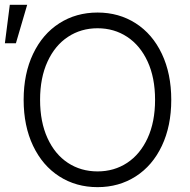

<svg xmlns="http://www.w3.org/2000/svg" viewBox="-33 -769 791 799"><path d="M373 9.8Q283.7 9.8 213.9 -34.9Q144 -79.6 104.7 -162.1Q65.4 -244.6 65.4 -353.5Q65.4 -462.4 104.7 -544.9Q144 -627.4 213.9 -672.1Q283.7 -716.8 373 -716.8Q461.9 -716.8 531.7 -672.1Q601.6 -627.4 640.6 -544.9Q679.7 -462.4 679.7 -353.5Q679.7 -244.6 640.6 -162.1Q601.6 -79.6 531.7 -34.9Q461.9 9.8 373 9.8ZM373 -651.4Q304.2 -651.4 250 -615.7Q195.8 -580.1 164.8 -512.7Q133.8 -445.3 133.8 -353.5Q133.8 -261.7 164.6 -194.3Q195.3 -127 249.5 -91.3Q303.7 -55.7 373 -55.7Q441.9 -55.7 496.1 -91.3Q550.3 -127 581.3 -194.3Q612.3 -261.7 612.3 -353.5Q612.3 -445.8 581.3 -512.9Q550.3 -580.1 496.1 -615.7Q441.9 -651.4 373 -651.4ZM7.8 -749H80.1L33.2 -588.9H-12.7Z"/></svg>

Font: Pretendard JP Light
Style: Regular
Weight: 300
Designer: Base glyphs from Inter by Rasmus Andersson; Hangeul glyphs from Noto Sans CJK(Source Han Sans) by Jang Soo-young and Kan
Foundry: Kil Hyung-jin
Version: Version 1.309